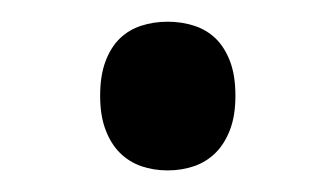

<svg xmlns="http://www.w3.org/2000/svg" viewBox="-20 -142 308 176"><path d="M71.8 -54.2Q71.8 -72.8 76.7 -85.7Q81.5 -98.6 89.8 -106.7Q98.1 -114.7 109.4 -118.4Q120.6 -122.1 133.8 -122.1Q146.5 -122.1 158 -118.4Q169.4 -114.7 177.7 -106.7Q186 -98.6 190.9 -85.7Q195.8 -72.8 195.8 -54.2Q195.8 -36.1 190.9 -23.2Q186 -10.3 177.7 -2Q169.4 6.3 158 10.3Q146.5 14.2 133.8 14.2Q120.6 14.2 109.4 10.3Q98.1 6.3 89.8 -2Q81.5 -10.3 76.7 -23.2Q71.8 -36.1 71.8 -54.2Z"/></svg>

Font: Droid Sans Tamil
Style: Regular
Weight: 400
Designer: Jelle Bosma
Foundry: Monotype Imaging Inc.
Version: Version 1.02